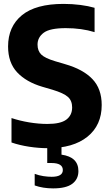

<svg xmlns="http://www.w3.org/2000/svg" viewBox="-20 -770 577 1010"><path d="M231 9.5Q184 9.5 133.2 1.8Q82.5 -6 40.5 -20.5V-149Q84 -134.5 133.8 -126.2Q183.5 -118 229.5 -118Q299 -118 329.2 -141Q359.5 -164 359.5 -205Q359.5 -240 337.5 -260Q315.5 -280 256 -298L203 -313.5Q118 -338.5 70.2 -389.5Q22.5 -440.5 22.5 -525.5Q22.5 -630 95.2 -689.8Q168 -749.5 314 -749.5Q360 -749.5 402.5 -744Q445 -738.5 477.5 -729V-601Q409 -622 326 -622Q242.5 -622 210 -597.8Q177.5 -573.5 177.5 -535.5Q177.5 -502.5 197 -483.2Q216.5 -464 270 -448L322.5 -432.5Q417 -405.5 466 -354.2Q515 -303 515 -217.5Q515 -111.5 440.2 -51Q365.5 9.5 231 9.5ZM259.5 221Q206 221 162.5 205.5V144.5Q185 153 208.5 156.5Q232 160 251.5 160Q310.5 160 310.5 124.5Q310.5 87.5 250.5 87.5H228.5V-10H303.5V43.5Q392.5 56 392.5 130Q392.5 172.5 360.2 196.8Q328 221 259.5 221Z"/></svg>

Font: Encode Sans SmCnd
Style: Bold
Weight: 700
Width: 4
Designer: Multiple Designers
Foundry: Impallari Type
Version: Version 3.002; ttfautohint (v1.8.3) -l 8 -r 50 -G 200 -x 14 